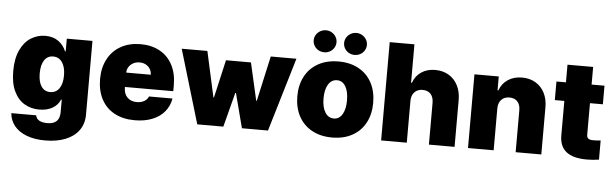

<svg xmlns="http://www.w3.org/2000/svg" viewBox="-55 -959 4403 1376"><g transform="rotate(5 2146.0 -271.0)"><path d="M44.9 36.1H223.6Q228 61 250.2 73Q272.5 85 307.6 85Q396.5 85 396.5 -1V-91.8H391.6Q376 -52.2 336.4 -29.5Q296.9 -6.8 242.2 -6.8Q182.6 -6.8 135.3 -34.4Q87.9 -62 60.1 -119.9Q32.2 -177.7 32.2 -265.6Q32.2 -356.4 61 -417.5Q89.8 -478.5 137.2 -507.8Q184.6 -537.1 240.2 -537.1Q296.9 -537.1 335 -509.3Q373 -481.4 389.6 -438.5H394.5V-530.3H579.1V0Q579.1 66.4 544.9 113.5Q510.7 160.6 448.5 185.3Q386.2 210 302.7 210Q225.6 210 168.7 188Q111.8 166 80.3 126.7Q48.8 87.4 44.9 36.1ZM397.5 -265.6Q397.5 -325.7 373.8 -360.1Q350.1 -394.5 308.6 -394.5Q267.6 -394.5 245.1 -360.4Q222.7 -326.2 222.7 -265.6Q222.7 -205.1 245.1 -171.9Q267.6 -138.7 308.6 -138.7Q350.6 -138.7 374 -172.1Q397.5 -205.6 397.5 -265.6Z M657.2 -263.7Q657.2 -345.2 690.2 -407.2Q723.1 -469.2 783.9 -503.2Q844.7 -537.1 925.8 -537.1Q1004.4 -537.1 1063.5 -504.6Q1122.6 -472.2 1155 -410.9Q1187.5 -349.6 1187.5 -265.6V-221.7H839.8V-214.8Q839.8 -173.3 865 -147.2Q890.1 -121.1 933.6 -121.1Q963.9 -121.1 986.3 -133.8Q1008.8 -146.5 1017.6 -168.9H1186.5Q1177.2 -114.3 1143.8 -74Q1110.4 -33.7 1055.7 -12Q1001 9.8 929.7 9.8Q845.7 9.8 784.4 -22.9Q723.1 -55.7 690.2 -117.2Q657.2 -178.7 657.2 -263.7ZM1016.6 -325.2Q1016.1 -348.6 1004.6 -367.2Q993.2 -385.7 973.6 -396Q954.1 -406.2 929.7 -406.2Q905.3 -406.2 885 -395.8Q864.7 -385.3 852.5 -366.9Q840.3 -348.6 839.8 -325.2Z M1221.2 -530.3H1405.8L1478 -202.1H1481.9L1544.4 -475.6H1724.1L1785.6 -205.1H1789.6L1861.8 -530.3H2046.4L1888.2 0H1700.7L1636.2 -248H1631.3L1566.9 0H1379.4Z M2076.2 -263.7Q2076.2 -345.2 2109.1 -407Q2142.1 -468.8 2203.9 -502.9Q2265.6 -537.1 2349.6 -537.1Q2433.6 -537.1 2495.1 -502.9Q2556.6 -468.8 2589.4 -407Q2622.1 -345.2 2622.1 -263.7Q2622.1 -182.1 2589.4 -120.4Q2556.6 -58.6 2495.1 -24.4Q2433.6 9.8 2349.6 9.8Q2265.6 9.8 2203.9 -24.4Q2142.1 -58.6 2109.1 -120.4Q2076.2 -182.1 2076.2 -263.7ZM2433.6 -264.6Q2433.6 -328.6 2411.4 -365.5Q2389.2 -402.3 2350.6 -402.3Q2310.5 -402.3 2287.6 -365.5Q2264.6 -328.6 2264.6 -264.6Q2264.6 -201.2 2287.6 -164.1Q2310.5 -127 2350.6 -127Q2389.2 -127 2411.4 -164.1Q2433.6 -201.2 2433.6 -264.6ZM2158.2 -672.9Q2158.2 -694.3 2169.2 -712.4Q2180.2 -730.5 2199.2 -741.2Q2218.3 -752 2241.2 -752Q2262.7 -752 2281.5 -741.2Q2300.3 -730.5 2311.3 -712.2Q2322.3 -693.8 2322.3 -672.9Q2322.3 -651.4 2311.3 -633.1Q2300.3 -614.7 2281.5 -604.2Q2262.7 -593.8 2241.2 -593.8Q2218.3 -593.8 2199.2 -604.2Q2180.2 -614.7 2169.2 -633.1Q2158.2 -651.4 2158.2 -672.9ZM2377 -672.9Q2377 -693.8 2387.9 -712.2Q2398.9 -730.5 2417.7 -741.2Q2436.5 -752 2459 -752Q2481 -752 2499.8 -741.2Q2518.6 -730.5 2529.8 -712.2Q2541 -693.8 2541 -672.9Q2541 -651.4 2530 -633.1Q2519 -614.7 2500 -604.2Q2481 -593.8 2459 -593.8Q2436.5 -593.8 2417.7 -604.2Q2398.9 -614.7 2387.9 -633.1Q2377 -651.4 2377 -672.9Z M2886.7 0H2702.1V-707H2879.9V-430.7H2885.7Q2903.3 -481 2945.1 -509Q2986.8 -537.1 3044.9 -537.1Q3100.1 -537.1 3142.3 -512Q3184.6 -486.8 3207.5 -441.4Q3230.5 -396 3230.5 -337.9V0H3045.9V-299.8Q3045.9 -340.8 3025.4 -363.8Q3004.9 -386.7 2966.8 -386.7Q2930.7 -386.7 2908.7 -363.5Q2886.7 -340.3 2886.7 -299.8Z M3511.7 0H3327.1V-530.3H3502V-430.7H3507.8Q3525.4 -480.5 3568.4 -508.8Q3611.3 -537.1 3669.9 -537.1Q3725.1 -537.1 3767.3 -512Q3809.6 -486.8 3832.3 -441.4Q3855 -396 3854.5 -337.9V0H3669.9V-299.8Q3670.4 -340.8 3649.9 -363.8Q3629.4 -386.7 3591.8 -386.7Q3554.7 -386.7 3533.2 -363.5Q3511.7 -340.3 3511.7 -299.8Z M4262.7 -396.5H4169.9V-169.9Q4169.9 -149.4 4181.2 -141.6Q4192.4 -133.8 4216.8 -133.8Q4244.6 -133.8 4269.5 -136.7V1Q4228.5 7.8 4181.6 7.8Q4083.5 7.8 4034.2 -31Q3984.9 -69.8 3985.4 -151.4V-396.5H3917V-530.3H3985.4V-657.2H4169.9V-530.3H4262.7Z"/></g></svg>

Font: Pretendard GOV Black
Style: Regular
Weight: 900
Designer: Base glyphs from Inter by Rasmus Andersson; Hangeul glyphs from Noto Sans CJK(Source Han Sans) by Jang Soo-young and Kan
Foundry: Kil Hyung-jin
Version: Version 1.309